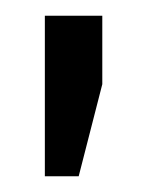

<svg xmlns="http://www.w3.org/2000/svg" viewBox="-20 -702 197 244"><path d="M37 -478V-682H110V-595L80 -478Z"/></svg>

Font: Gemunu Libre Medium
Style: Regular
Weight: 500
Designer: Puspanada Ekanayake, Sola Matas, Pathum Egodawatta, Kosala Senevirathne
Foundry: mooniak
Version: Version 1.100